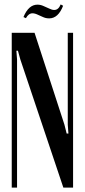

<svg xmlns="http://www.w3.org/2000/svg" viewBox="-20 -847 384 867"><path d="M271 -284 281 -244H289L286 -284V-699H310V0H266L72 -578L61 -618H54L57 -578V0H33V-699H136ZM97 -765 86 -770Q109 -826 149 -826Q163 -826 176 -820L203 -808Q215 -802 225 -802Q244 -802 254 -827L265 -821Q243 -764 202 -764Q186 -764 172 -771L154 -779Q138 -787 127 -787Q109 -787 97 -765Z"/></svg>

Font: Moniqa Narrow Heading
Style: Bold
Weight: 700
Width: 4
Designer: Rajesh Rajput
Foundry: Rajesh Rajput
Version: Version 1.000